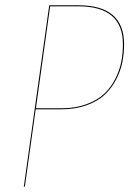

<svg xmlns="http://www.w3.org/2000/svg" viewBox="-20 -700 496 720"><path d="M274.4 -680.2Q445.3 -680.2 445.3 -534.2Q445.3 -499 438.7 -466.3Q432.1 -433.6 415 -400.9Q397.9 -368.2 371.8 -344Q345.7 -319.8 303.7 -304.9Q261.7 -290 208.5 -290H113.8L73.2 0H69.3L164.6 -680.2ZM210 -293.9Q262.2 -293.9 303.2 -308.8Q344.2 -323.7 369.6 -347.2Q395 -370.6 411.6 -402.8Q428.2 -435.1 434.6 -467.3Q440.9 -499.5 440.9 -534.2Q440.9 -676.3 274.4 -676.3H168L114.7 -293.9Z"/></svg>

Font: Fira Sans Compressed Four
Style: Italic
Weight: 100
Width: 3
Italic angle: -8°
Designer: Carrois Corporate & Edenspiekermann AG
Foundry: Carrois Corporate GbR & Edenspiekermann AG
Version: Version 4.203;PS 004.203;hotconv 1.0.88;makeotf.lib2.5.64775